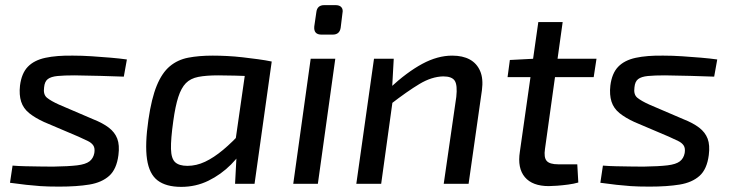

<svg xmlns="http://www.w3.org/2000/svg" viewBox="-20 -717 2853 749"><path d="M265 -500Q300 -500 338 -497.5Q376 -495 411.5 -492Q447 -489 475 -485L463 -418Q417 -420 370.5 -421Q324 -422 271 -423Q230 -423 204.5 -420.5Q179 -418 166.5 -408.5Q154 -399 152 -376Q148 -348 163.5 -335.5Q179 -323 210 -309L343 -252Q381 -237 404.5 -219Q428 -201 437.5 -176Q447 -151 442 -112Q435 -57 406 -31Q377 -5 328.5 3Q280 11 211 11Q166 11 137.5 9Q109 7 82.5 4Q56 1 19 -4L29 -71Q52 -69 79.5 -68.5Q107 -68 134.5 -67.5Q162 -67 187 -67Q248 -68 281 -72Q314 -76 329 -87.5Q344 -99 348 -120Q351 -139 344 -149.5Q337 -160 322.5 -167Q308 -174 286 -184L152 -241Q117 -257 94 -275.5Q71 -294 62.5 -320.5Q54 -347 58 -383Q64 -431 88.5 -456.5Q113 -482 157 -491.5Q201 -501 265 -500Z M810 -500Q836 -500 866 -498.5Q896 -497 926.5 -493.5Q957 -490 986.5 -486Q1016 -482 1040 -477L990 -419Q938 -421 896.5 -422Q855 -423 831 -423Q784 -423 753.5 -417Q723 -411 705 -392.5Q687 -374 675.5 -338.5Q664 -303 656 -245Q646 -174 647 -136Q648 -98 663.5 -84Q679 -70 711 -70Q746 -70 780 -86Q814 -102 850.5 -132.5Q887 -163 925 -205L944 -162Q920 -114 881 -75Q842 -36 793 -12Q744 12 687 12Q628 12 595 -13Q562 -38 553.5 -96Q545 -154 559 -250Q571 -333 591.5 -383Q612 -433 642.5 -458.5Q673 -484 714.5 -492Q756 -500 810 -500ZM943 -478 1040 -477 973 0H897L903 -114L892 -123Z M1288 -488 1220 0H1124L1192 -488ZM1289 -697Q1305 -697 1312 -688.5Q1319 -680 1316 -666L1309 -609Q1305 -582 1278 -582H1234Q1203 -582 1206 -614L1214 -669Q1217 -697 1245 -697Z M1744 -500Q1785 -500 1812.5 -485Q1840 -470 1853 -440Q1866 -410 1860 -365L1808 0H1711L1760 -339Q1765 -385 1754 -402Q1743 -419 1709 -419Q1664 -418 1616.5 -389.5Q1569 -361 1503 -310L1501 -374Q1568 -436 1627.5 -468Q1687 -500 1744 -500ZM1516 -488 1509 -361 1515 -347 1467 0H1370L1439 -488Z M2175 -631 2106 -136Q2101 -103 2112.5 -89.5Q2124 -76 2158 -76H2232L2236 -5Q2219 0 2196.5 3Q2174 6 2153.5 7.5Q2133 9 2121 9Q2057 9 2027.5 -26Q1998 -61 2008 -125L2080 -631ZM2307 -488 2296 -416H1960L1969 -483L2065 -488Z M2568 -500Q2603 -500 2641 -497.5Q2679 -495 2714.5 -492Q2750 -489 2778 -485L2766 -418Q2720 -420 2673.5 -421Q2627 -422 2574 -423Q2533 -423 2507.5 -420.5Q2482 -418 2469.5 -408.5Q2457 -399 2455 -376Q2451 -348 2466.5 -335.5Q2482 -323 2513 -309L2646 -252Q2684 -237 2707.5 -219Q2731 -201 2740.5 -176Q2750 -151 2745 -112Q2738 -57 2709 -31Q2680 -5 2631.5 3Q2583 11 2514 11Q2469 11 2440.5 9Q2412 7 2385.5 4Q2359 1 2322 -4L2332 -71Q2355 -69 2382.5 -68.5Q2410 -68 2437.5 -67.5Q2465 -67 2490 -67Q2551 -68 2584 -72Q2617 -76 2632 -87.5Q2647 -99 2651 -120Q2654 -139 2647 -149.5Q2640 -160 2625.5 -167Q2611 -174 2589 -184L2455 -241Q2420 -257 2397 -275.5Q2374 -294 2365.5 -320.5Q2357 -347 2361 -383Q2367 -431 2391.5 -456.5Q2416 -482 2460 -491.5Q2504 -501 2568 -500Z"/></svg>

Font: Exo 2 Medium
Style: Italic
Weight: 500
Italic angle: -8°
Designer: Natanael Gama
Foundry: Natanael Gama
Version: Version 2.010